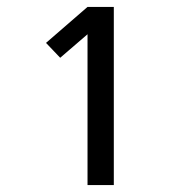

<svg xmlns="http://www.w3.org/2000/svg" viewBox="-20 -858 540 555"><path d="M233 -323V-759L154 -691L113 -734L233 -838H309V-323Z"/></svg>

Font: Iosevka Term
Style: Regular
Weight: 400
Monospace: yes
Designer: Belleve Invis
Foundry: Belleve Invis
Version: Version 30.0.1